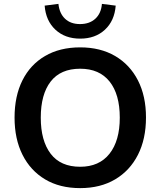

<svg xmlns="http://www.w3.org/2000/svg" viewBox="-20 -959 827 989"><path d="M55 -353Q55 -464 95.5 -545Q136 -626 212 -670.5Q288 -715 393 -715Q497 -715 573 -670.5Q649 -626 690.5 -545Q732 -464 732 -354Q732 -243 690.5 -161.5Q649 -80 573 -35Q497 10 393 10Q288 10 212.5 -35Q137 -80 96 -161.5Q55 -243 55 -353ZM190 -353Q190 -234 241 -167Q292 -100 393 -100Q491 -100 544 -167Q597 -234 597 -353Q597 -473 544.5 -539Q492 -605 393 -605Q292 -605 241 -539Q190 -473 190 -353ZM393 -760Q315 -760 265.5 -806Q216 -852 210 -930L281 -939Q286 -890 315 -862.5Q344 -835 392 -835Q441 -835 471 -862.5Q501 -890 505 -939L576 -930Q570 -852 520.5 -806Q471 -760 393 -760Z"/></svg>

Font: Mulish ExtraLight
Style: Bold
Weight: 700
Version: Version 3.603